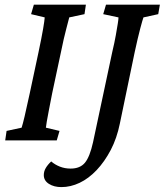

<svg xmlns="http://www.w3.org/2000/svg" viewBox="-20 -593 695 811"><path d="M2 0 7.8 -40 71.3 -53.7Q76.2 -68.4 84 -101.6Q91.8 -134.8 105.5 -198.2L142.6 -372.1Q156.2 -436.5 162.1 -471.2Q168 -505.9 168.9 -519.5L111.3 -533.2L123 -573.2H342.8L336.9 -533.2L272.5 -519.5Q269.5 -506.8 259.8 -470.7Q250 -434.6 237.3 -372.1L200.2 -198.2Q191.4 -153.3 186 -125Q180.7 -96.7 177.7 -80.1Q174.8 -63.5 173.8 -53.7L231.4 -40L219.7 0ZM486.3 -71.3Q473.6 -8.8 447.8 40.5Q421.9 89.8 388.2 125.5Q354.5 161.1 316.4 179.2Q278.3 197.3 239.3 197.3Q208 197.3 186.5 183.6Q165 169.9 165 146.5Q165 130.9 173.3 116.7Q181.6 102.5 196.3 88.9Q211.9 102.5 232.9 110.8Q253.9 119.1 278.3 119.1Q318.4 119.1 338.9 94.2Q359.4 69.3 373 7.8L454.1 -373Q463.9 -414.1 469.2 -444.3Q474.6 -474.6 477.5 -493.2Q480.5 -511.7 480.5 -519.5L416 -533.2L427.7 -573.2H655.3L648.4 -533.2L585.9 -519.5Q582 -508.8 572.3 -472.2Q562.5 -435.5 548.8 -372.1Z"/></svg>

Font: Crimson Pro Medium
Style: Italic
Weight: 500
Italic angle: -12°
Designer: Jacques Le Bailly
Foundry: Baron von Fonthausen
Version: Version 1.003